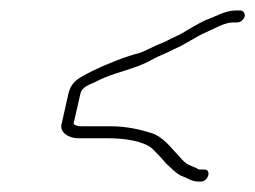

<svg xmlns="http://www.w3.org/2000/svg" viewBox="-20 -445 489 368"><path d="M440 -425H432C411 -425 391 -412 373 -406C362 -401 335 -385 325 -379L308 -371C302 -368 297 -365 289 -362C280 -359 258 -347 249 -344C218 -336 184 -322 157 -309C137 -298 117 -292 111 -265L98 -207C94 -191 112 -180 130 -180H187C218 -180 255 -175 272 -160C281 -151 290 -142 298 -132L313 -118C319 -113 324 -109 330 -107C339 -104 346 -98 358 -97H365C379 -97 386 -120 372 -120H364C361 -120 359 -121 356 -123L342 -129C333 -133 325 -144 319 -150C307 -163 291 -184 270 -190C248 -197 222 -203 192 -203H135C128 -203 123 -205 121 -208L134 -265C137 -280 154 -283 165 -289C196 -306 239 -312 270 -330C290 -341 298 -342 314 -351C334 -359 357 -376 377 -384C391 -390 410 -402 427 -402H435C441 -402 448 -408 449 -414C450 -420 446 -425 440 -425Z"/></svg>

Font: Electronic
Style: ExLtIt
Weight: 200
Version: Version 1.011